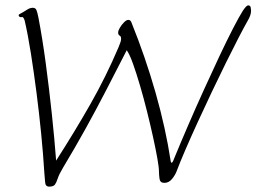

<svg xmlns="http://www.w3.org/2000/svg" viewBox="-20 -651 955 715"><path d="M163 44Q149 44 148 27Q147 10 145 -9Q141 -75 133.5 -151.5Q126 -228 116 -305.5Q106 -383 95 -452.5Q84 -522 72 -574Q67 -591 59 -587H57Q53 -587 50.5 -591Q48 -595 52 -598Q69 -607 78.5 -613.5Q88 -620 95 -621Q98 -622 102 -622Q112 -622 115.5 -614Q119 -606 123 -586Q138 -508 150.5 -414.5Q163 -321 173 -227Q183 -133 189 -53Q259 -162 317 -264Q375 -366 421 -474Q431 -497 431 -506Q431 -516 425.5 -518.5Q420 -521 420 -530Q420 -537 426.5 -548Q433 -559 442 -568Q451 -577 458 -577Q463 -577 466 -573.5Q469 -570 470 -566Q521 -440 559 -307Q597 -174 616 -49Q617 -45 619 -45Q623 -45 629 -62Q652 -118 680.5 -184Q709 -250 739 -316Q769 -382 797 -441.5Q825 -501 848 -545.5Q871 -590 885 -612Q898 -631 904 -631Q912 -631 913.5 -623.5Q915 -616 915 -612Q915 -602 911.5 -592.5Q908 -583 902 -573Q890 -552 869 -511.5Q848 -471 822 -418.5Q796 -366 769 -309Q742 -252 716.5 -196.5Q691 -141 670.5 -93.5Q650 -46 638 -14Q633 0 621 15Q609 30 592 30Q576 30 574 14.5Q572 -1 572 -12Q572 -27 566 -61Q560 -95 550 -140.5Q540 -186 527.5 -236Q515 -286 501.5 -332Q488 -378 475.5 -413Q463 -448 452 -464Q410 -382 373 -310.5Q336 -239 298 -170.5Q260 -102 215 -27Q200 -2 195 13.5Q190 29 184.5 36.5Q179 44 163 44Z"/></svg>

Font: Moon Dance
Style: Regular
Weight: 400
Designer: Robert E. Leuschke
Foundry: Robert E. Leuschke
Version: Version 1.010; ttfautohint (v1.8.3)